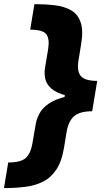

<svg xmlns="http://www.w3.org/2000/svg" viewBox="-44 -791 547 948"><path d="M421.4 -305.7Q335.4 -305.7 284.7 -318.8Q233.9 -332 209.5 -353.8Q185.1 -375.5 179.4 -402.1Q173.8 -428.7 178.2 -455.6L193.8 -549.3Q201.7 -599.1 184.8 -621.8Q168 -644.5 105 -644.5L126 -770.5Q180.7 -770.5 227.3 -764.9Q273.9 -759.3 307.4 -740Q340.8 -720.7 354.5 -679.9Q368.2 -639.2 356 -568.8L343.8 -494.6Q334.5 -440.9 354.5 -416.3Q374.5 -391.6 436 -391.6ZM-24.4 137.7 -3.4 11.2Q59.6 11.2 83.7 -11.5Q107.9 -34.2 116.2 -84L132.3 -177.7Q136.7 -204.1 151.1 -231Q165.5 -257.8 197 -279.5Q228.5 -301.3 283.9 -314.5Q339.4 -327.6 425.3 -327.6L411.1 -241.7Q349.6 -241.7 321.5 -216.8Q293.5 -191.9 284.7 -138.7L272.5 -64Q261.2 5.9 233.9 46.6Q206.5 87.4 167 106.7Q127.4 126 78.9 131.8Q30.3 137.7 -24.4 137.7ZM411.1 -241.7H262.7L288.1 -391.6H436Z"/></svg>

Font: Inter 17pt ExtraBold
Style: Italic
Weight: 800
Italic angle: -9.3988°
Version: Version 4.001;git-66647c0bb